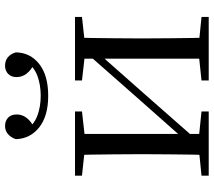

<svg xmlns="http://www.w3.org/2000/svg" viewBox="-62 -764 826 741"><g transform="rotate(-90 350.5 -393.0)"><path d="M351.5 -619.5Q273.4 -619.5 229.8 -654.3Q186.2 -689.1 184.4 -744.5Q191.3 -764 204.3 -775Q217.4 -786 235.3 -786Q255 -786 267.4 -774.2Q279.8 -762.3 279.8 -741.2Q279.8 -719.7 266.4 -702.6Q253 -685.5 229.7 -674.1L217.5 -705.6Q241.6 -673.6 275.9 -661Q310.1 -648.4 351.5 -648.4Q394.5 -648.4 428.4 -661Q462.4 -673.6 486.3 -705.6L474.3 -674.1Q451 -685.5 437.5 -702.6Q424 -719.7 424 -741.2Q424 -762.3 436.5 -774.2Q449 -786 467.9 -786Q487.6 -786 500.7 -775Q513.8 -764 519.4 -744.5Q518.6 -688.9 474.6 -654.2Q430.7 -619.5 351.5 -619.5ZM43.5 0V-27.8L151.7 -38.6H186.3L291.3 -27.8V0ZM410.9 0V-27.8L513.6 -38.6H548L656.2 -27.8V0ZM123.1 0Q124.3 -24.4 124.8 -65.3Q125.3 -106.3 125.8 -150.3Q126.3 -194.3 126.3 -228.5V-288.3Q126.3 -321.7 125.8 -365.7Q125.3 -409.7 124.8 -450.7Q124.3 -491.8 123.1 -516H204.7V0ZM182.1 -46.9 146.9 -65.8H158.3L335.2 -265.6L516 -470.9L549.7 -451H538.4L360.1 -249.4ZM495.1 0V-516H576.4Q575.4 -491.8 574.9 -450.7Q574.4 -409.7 573.9 -365.7Q573.4 -321.7 573.4 -288.3V-228.5Q573.4 -194.3 573.9 -150.3Q574.4 -106.3 574.9 -65.3Q575.4 -24.4 576.4 0ZM43.5 -489.1V-516H291.3V-489.1L187.1 -477.4H152.7ZM410.9 -489.1V-516H656.2V-489.1L548.8 -477.4H514.4Z"/></g></svg>

Font: Noto Serif SC ExtraLight
Style: Regular
Weight: 200
Designer: Ryoko NISHIZUKA 西塚涼子 (kana & ideographs); Frank Grießhammer (Latin, Greek & Cyrillic); Wenlong ZHANG 张文龙 (bopomofo); San
Foundry: Adobe
Version: Version 2.002-H1;hotconv 1.1.0;makeotfexe 2.6.0